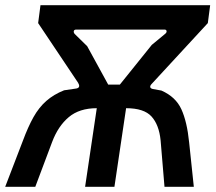

<svg xmlns="http://www.w3.org/2000/svg" viewBox="-28 -720 832 740"><path d="M-8 0 60 -177Q80 -231 101 -268.5Q122 -306 150.5 -331Q179 -356 219 -372L267 -379Q276 -381 277 -387Q278 -393 273 -401L119 -631L128 -700H782L773 -631L557 -397Q550 -390 551 -384.5Q552 -379 561 -377L594 -371Q649 -347 671 -299Q693 -251 701 -171L719 0H606L591 -179Q585 -239 556 -271Q527 -303 458 -303L413 0H300L345 -303Q278 -303 237 -268.5Q196 -234 173 -173L108 0ZM389 -394H434L557 -547L609 -590Q615 -595 614 -600.5Q613 -606 606 -606H266Q258 -606 256.5 -600.5Q255 -595 260 -589L308 -542Z"/></svg>

Font: Finlandica Medium
Style: Italic
Weight: 500
Italic angle: -8°
Designer: Niklas Ekholm, Juho Hiilivirta, Jaakko Suomalainen
Foundry: Helsinki Type Studio
Version: Version 1.063